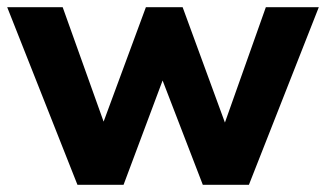

<svg xmlns="http://www.w3.org/2000/svg" viewBox="-21 -513 905 533"><path d="M194 0 -1 -493H153L275 -152H258L384 -493H486L611 -152H596L717 -493H864L670 0H542L404 -358H456L322 0Z"/></svg>

Font: Nunito Sans 11pt ExtraBold
Style: Regular
Weight: 800
Version: Version 3.101;gftools[0.9.27]